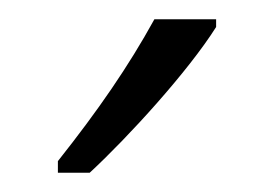

<svg xmlns="http://www.w3.org/2000/svg" viewBox="-20 -785 284 199"><path d="M204 -757V-765H140C113 -716 82 -671 40 -618V-606H73C113 -643 175 -711 204 -757Z"/></svg>

Font: Noto Sans Arabic ExtCond Light
Style: Regular
Weight: 300
Width: 2
Designer: Monotype Design Team, Nadine Chahine, Nizar Qandah and Khaled Hosny
Foundry: Monotype Imaging Inc.
Version: Version 2.012